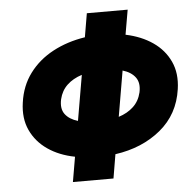

<svg xmlns="http://www.w3.org/2000/svg" viewBox="-49 -610 768 759"><g transform="rotate(-5 335.0 -230.0)"><path d="M40 -230Q49 -296 85.5 -345Q122 -394 179 -424.5Q236 -455 307 -466L323 -560H485L468 -462Q530 -449 575 -418Q620 -387 642 -339.5Q664 -292 655 -230Q641 -131 567.5 -70.5Q494 -10 387 5L371 100H210L227 1Q165 -11 120 -42Q75 -73 53 -120.5Q31 -168 40 -230ZM503 -230Q511 -267 494.5 -289.5Q478 -312 444 -322L413 -141Q448 -152 471.5 -174Q495 -196 503 -230ZM192 -230Q184 -193 200.5 -171Q217 -149 251 -139L282 -319Q247 -308 223.5 -286Q200 -264 192 -230Z"/></g></svg>

Font: Jost* Heavy
Style: Italic
Weight: 800
Italic angle: -10°
Version: Version 3.7